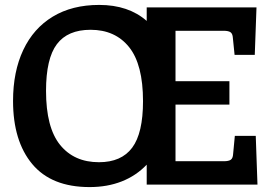

<svg xmlns="http://www.w3.org/2000/svg" viewBox="-20 -750 1106 780"><path d="M576 0V-81Q533 -36 474.5 -13Q416 10 344 10Q189 10 111 -83.5Q33 -177 33 -340Q33 -459 74.5 -547Q116 -635 194.5 -682.5Q273 -730 383 -730Q502 -730 576 -665V-720H1022L1015 -527H933L926 -596Q925 -613 916.5 -619Q908 -625 888 -625H693V-420H912V-325H693V-95H889Q909 -95 917.5 -101Q926 -107 927 -124L934 -198H1019L1026 0ZM561 -339Q561 -488 504.5 -558.5Q448 -629 348 -629Q255 -629 211 -570.5Q167 -512 167 -381Q167 -232 224 -161.5Q281 -91 382 -91Q473 -91 517 -150Q561 -209 561 -339Z"/></svg>

Font: Enriqueta SemiBold
Style: Regular
Weight: 600
Designer: Viviana Monsalve, Gustavo Ibarra
Foundry: 72Puntos
Version: Version 2.000